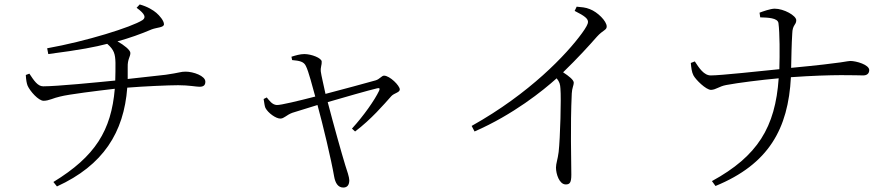

<svg xmlns="http://www.w3.org/2000/svg" viewBox="-20 -789 4010 863"><path d="M96 -452C97 -430 100 -414 104 -404C115 -379 153 -336 176 -336C200 -336 221 -349 250 -355C288 -365 418 -381 496 -390C480 -202 408 -86 220 29L236 49C444 -46 537 -194 552 -395C625 -401 738 -406 781 -406C829 -406 862 -399 877 -399C898 -399 903 -409 903 -422C903 -448 849 -467 814 -467C792 -467 788 -462 725 -453L554 -434V-487C553 -524 566 -533 566 -551C566 -564 537 -587 508 -603C562 -618 613 -636 662 -657C686 -666 717 -665 717 -680C717 -696 697 -719 683 -731C669 -743 644 -759 608 -769L594 -754C634 -725 636 -710 621 -699C572 -667 366 -603 192 -572L197 -546C344 -565 408 -578 462 -592C493 -565 498 -546 499 -507C499 -479 499 -453 498 -427C417 -419 237 -401 174 -401C149 -401 132 -428 112 -458Z M1179 -351 1165 -344C1168 -327 1169 -313 1173 -304C1185 -281 1220 -256 1240 -256C1257 -256 1267 -272 1294 -282L1407 -317C1431 -230 1469 -71 1482 5C1487 33 1499 54 1523 54C1542 54 1550 41 1550 21C1550 8 1540 -22 1532 -46C1516 -98 1479 -230 1453 -330C1525 -351 1640 -384 1675 -392C1685 -394 1689 -393 1684 -381C1664 -339 1615 -269 1562 -211L1576 -198C1648 -252 1706 -320 1739 -357C1752 -371 1777 -373 1777 -387C1777 -404 1732 -449 1706 -449C1696 -449 1686 -433 1669 -428C1636 -418 1514 -386 1443 -367C1435 -406 1424 -450 1422 -467C1420 -488 1427 -497 1426 -512C1426 -528 1380 -546 1348 -546C1329 -546 1309 -540 1290 -534L1293 -519C1327 -516 1346 -512 1355 -492C1367 -469 1385 -398 1397 -355C1323 -336 1241 -316 1224 -317C1203 -318 1190 -338 1179 -351Z M2563 -740C2609 -717 2623 -705 2623 -690C2623 -682 2615 -666 2596 -640C2527 -545 2361 -369 2100 -223L2113 -198C2287 -274 2421 -382 2482 -437C2495 -421 2498 -410 2499 -391C2503 -347 2498 -168 2491 -106C2487 -73 2479 -54 2479 -36C2479 -7 2494 40 2523 40C2541 40 2548 32 2548 -4C2548 -66 2543 -221 2550 -369C2551 -393 2559 -406 2559 -417C2559 -430 2537 -447 2511 -464C2578 -529 2627 -583 2663 -624C2691 -655 2707 -653 2707 -670C2707 -694 2666 -735 2631 -748C2612 -756 2593 -757 2572 -759Z M3085 -506C3087 -485 3089 -465 3097 -450C3107 -431 3153 -385 3176 -385C3199 -386 3212 -401 3245 -407C3298 -417 3402 -430 3480 -437C3465 -217 3385 -87 3180 25L3196 47C3435 -51 3523 -210 3535 -442C3733 -456 3828 -450 3860 -450C3876 -450 3887 -458 3887 -474C3887 -498 3829 -515 3802 -515C3786 -515 3788 -508 3536 -484C3537 -531 3538 -591 3541 -638C3542 -679 3559 -676 3559 -698C3559 -719 3503 -750 3462 -750C3443 -750 3407 -737 3394 -732L3397 -711C3430 -710 3476 -709 3479 -685C3485 -641 3485 -545 3483 -478C3394 -469 3218 -450 3176 -450C3144 -449 3122 -484 3103 -513Z"/></svg>

Font: Noto Serif CJK TC Light
Style: Regular
Weight: 300
Designer: Ryoko NISHIZUKA 西塚涼子 (kana & ideographs); Frank Grießhammer (Latin, Greek & Cyrillic); Wenlong ZHANG 张文龙 (bopomofo); San
Foundry: Adobe
Version: Version 2.001;hotconv 1.1.0;makeotfexe 2.6.0